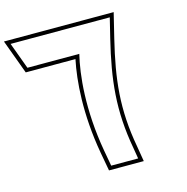

<svg xmlns="http://www.w3.org/2000/svg" viewBox="-516 -975 1162 1191"><g transform="rotate(-15 65.0 -379.5)"><path d="M-201.5 -655H-286.5L-349.2 -825H-264.2H220.8H287.8L256.3 -696C196.4 -449 173.6 -256 219.9 -3L231.3 66H58.3L40.1 -35C-8.3 -310 16.2 -531 46.5 -655ZM-304 -630H15.2C-12.5 -497.6 -29.8 -288.1 15.5 -30.6L37.5 91H260.8L244.5 -7.3C198.9 -256.8 221 -444.4 280.6 -690.1L319.6 -850H-385.1Z"/></g></svg>

Font: Nordica Plus
Style: NordicaClassicBkOpOblOl
Weight: 900
Version: Version 1.01